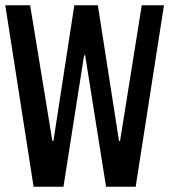

<svg xmlns="http://www.w3.org/2000/svg" viewBox="-20 -706 640 726"><path d="M107 0 0 -686H94L178 -173H182L261 -686H350L430 -173H434L516 -686H600L493 0H381L302 -497H298L220 0Z"/></svg>

Font: Chivo Mono
Style: Regular
Weight: 400
Monospace: yes
Designer: Hector Gatti
Foundry: Omnibus-Type
Version: Version 1.008; ttfautohint (v1.8.4.7-5d5b)